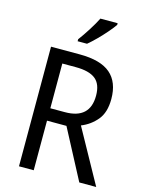

<svg xmlns="http://www.w3.org/2000/svg" viewBox="-137 -1025 837 1107"><g transform="rotate(15 281.5 -472.0)"><path d="M259 -714Q384 -714 443 -663.5Q502 -613 502 -512Q502 -432 464.5 -387Q427 -342 372 -320L549 0H448L292 -296H176V0H88V-714ZM256 -637H176V-370H263Q412 -370 412 -508Q412 -577 374 -607Q336 -637 256 -637ZM424 -934Q411 -915 386.5 -886.5Q362 -858 334 -830Q306 -802 284 -784H228V-796Q252 -828 278 -869Q304 -910 321 -944H424Z"/></g></svg>

Font: Noto Sans Gurmukhi SemiCondensed
Style: Regular
Weight: 400
Width: 4
Designer: Jelle Bosma - Monotype Design Team
Foundry: Monotype Imaging Inc.
Version: Version 2.004; ttfautohint (v1.8.4.7-5d5b)